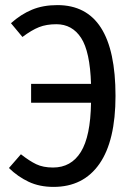

<svg xmlns="http://www.w3.org/2000/svg" viewBox="-20 -721 523 753"><path d="M433 -345Q433 -169 370 -78.5Q307 12 190 12Q135 12 92.5 -8Q50 -28 15 -62L62 -116Q95 -90 122 -77Q149 -64 188 -64Q259 -64 297 -125Q335 -186 337 -318H102V-392H337Q333 -519 298 -572.5Q263 -626 201 -626Q162 -626 133 -614.5Q104 -603 68 -576L23 -630Q62 -665 105.5 -683Q149 -701 205 -701Q433 -701 433 -345Z"/></svg>

Font: Fira Sans Condensed
Style: Regular
Weight: 400
Width: 3
Designer: bBox Type GmbH & Carrois Corporate GbR & Edenspiekermann AG
Foundry: bBox Type GmbH & Carrois Corporate GbR & Edenspiekermann AG
Version: Version 4.301